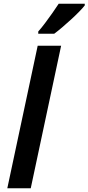

<svg xmlns="http://www.w3.org/2000/svg" viewBox="-20 -1004 472 1024"><path d="M19 0 181 -760H306L144 0ZM184 -836Q201 -855 220.5 -881Q240 -907 259 -934Q278 -961 293 -984H432V-975Q422 -962 402.5 -942Q383 -922 359 -900Q335 -878 311.5 -858Q288 -838 269 -824H184Z"/></svg>

Font: Noto Sans Display SemiBold
Style: Italic
Weight: 600
Italic angle: -12°
Designer: Monotype Design Team
Foundry: Monotype Imaging Inc.
Version: Version 2.003